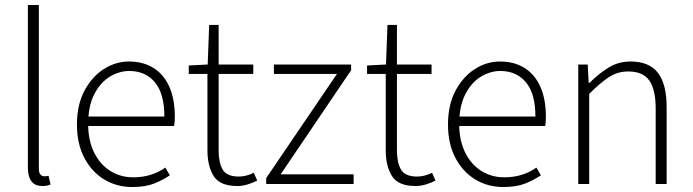

<svg xmlns="http://www.w3.org/2000/svg" viewBox="-20 -739 2782 771"><path d="M151 8Q131 8 118 0Q105 -8 98.5 -25Q92 -42 92 -68V-719H136V-62Q136 -45 142.5 -38Q149 -31 159 -31Q162 -31 165.5 -31.5Q169 -32 175 -33L183 2Q176 5 168.5 6.5Q161 8 151 8Z M511 12Q449 12 399 -18Q349 -48 319 -104.5Q289 -161 289 -239Q289 -318 319 -374.5Q349 -431 396.5 -461.5Q444 -492 498 -492Q555 -492 596.5 -466Q638 -440 660 -390.5Q682 -341 682 -270Q682 -262 681.5 -252.5Q681 -243 679 -233H316V-271H640Q640 -363 602 -408.5Q564 -454 499 -454Q459 -454 421 -431Q383 -408 358.5 -360.5Q334 -313 334 -241Q334 -175 358 -126.5Q382 -78 423 -52.5Q464 -27 515 -27Q554 -27 586.5 -37.5Q619 -48 644 -66L662 -35Q634 -16 599 -2Q564 12 511 12Z M933 8Q863 8 838 -32Q813 -72 813 -136V-442H738V-476L814 -480L820 -639H858V-480H997V-442H858V-133Q858 -87 874 -58.5Q890 -30 939 -30Q953 -30 967.5 -33.5Q982 -37 999 -45L1013 -14Q994 -4 973 2Q952 8 933 8Z M1049 0V-24L1333 -442H1080V-480H1390V-457L1107 -39H1400V0Z M1649 8Q1579 8 1554 -32Q1529 -72 1529 -136V-442H1454V-476L1530 -480L1536 -639H1574V-480H1713V-442H1574V-133Q1574 -87 1590 -58.5Q1606 -30 1655 -30Q1669 -30 1683.5 -33.5Q1698 -37 1715 -45L1729 -14Q1710 -4 1689 2Q1668 8 1649 8Z M2001 12Q1939 12 1889 -18Q1839 -48 1809 -104.5Q1779 -161 1779 -239Q1779 -318 1809 -374.5Q1839 -431 1886.5 -461.5Q1934 -492 1988 -492Q2045 -492 2086.5 -466Q2128 -440 2150 -390.5Q2172 -341 2172 -270Q2172 -262 2171.5 -252.5Q2171 -243 2169 -233H1806V-271H2130Q2130 -363 2092 -408.5Q2054 -454 1989 -454Q1949 -454 1911 -431Q1873 -408 1848.5 -360.5Q1824 -313 1824 -241Q1824 -175 1848 -126.5Q1872 -78 1913 -52.5Q1954 -27 2005 -27Q2044 -27 2076.5 -37.5Q2109 -48 2134 -66L2152 -35Q2124 -16 2089 -2Q2054 12 2001 12Z M2302 0V-480H2340L2344 -406H2347Q2384 -443 2423.5 -467.5Q2463 -492 2512 -492Q2587 -492 2622 -446.5Q2657 -401 2657 -308V0H2613V-302Q2613 -379 2587.5 -415.5Q2562 -452 2503 -452Q2460 -452 2425.5 -429.5Q2391 -407 2346 -362V0Z"/></svg>

Font: Source Sans 3 ExtraLight Light
Style: Regular
Weight: 300
Version: Version 3.052;hotconv 1.1.0;makeotfexe 2.6.0